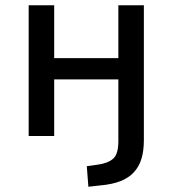

<svg xmlns="http://www.w3.org/2000/svg" viewBox="-20 -517 656 730"><path d="M316 193 310 115 352 109Q389 104 409.5 87Q430 70 430 20V-215H186V0H89V-497H186V-296H430V-497H527V16Q527 56 518 86Q509 116 489.5 137.5Q470 159 438.5 171.5Q407 184 361 188Z"/></svg>

Font: Nunito Sans 7pt SemiCondensed Medium
Style: Regular
Weight: 500
Width: 4
Designer: Vernon Adams
Foundry: Vernon Adams
Version: Version 3.101;gftools[0.9.27]